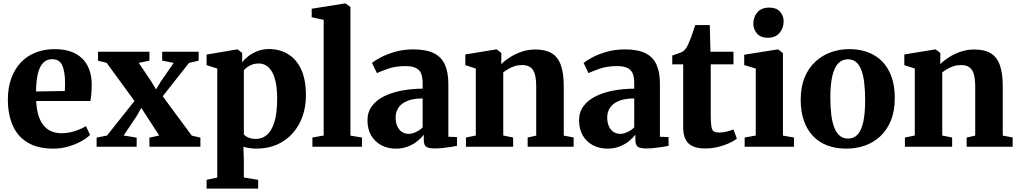

<svg xmlns="http://www.w3.org/2000/svg" viewBox="-20 -839 5823 1098"><path d="M286 11Q194.5 11 136.8 -24.5Q79 -60 52 -123.2Q25 -186.5 25 -269.5Q25 -337.5 44.5 -391Q64 -444.5 99.2 -481.8Q134.5 -519 183.5 -538.5Q232.5 -558 292 -558Q394 -558 448.2 -506.2Q502.5 -454.5 504.5 -360.5Q504.5 -327 502.5 -302.8Q500.5 -278.5 496.5 -261.5H187Q189 -216 199.2 -181.5Q209.5 -147 227.8 -123.8Q246 -100.5 272.2 -88.8Q298.5 -77 333 -77Q370.5 -77 410 -90Q449.5 -103 471.5 -118L495 -67.5Q479.5 -51 447.5 -32.8Q415.5 -14.5 373.5 -1.8Q331.5 11 286 11ZM186 -316 350.5 -318.5Q351 -330.5 351.5 -342Q352 -353.5 352 -365.5Q352 -428.5 336.2 -464.5Q320.5 -500.5 278.5 -500.5Q259 -500.5 242.8 -491.8Q226.5 -483 213.8 -462.2Q201 -441.5 194 -406Q187 -370.5 186 -316Z M592 -64 749 -261.5 590 -479.5 540.5 -492V-543H834.5V-492L773.5 -479.5L845.5 -372.5L872.5 -327.5L898.5 -371L973.5 -479.5L907.5 -492V-543H1116V-492L1061 -479.5L910.5 -288.5L1076.5 -63.5L1126 -52V0H834.5V-52L890.5 -64L818.5 -175L788 -222L763 -177.5L687 -64L761.5 -52V0H532.5V-52Z M1161.5 239.5V189.5L1222.5 176V-447L1161.5 -466.5V-527L1333 -556H1339.5L1365 -536L1364.5 -482Q1376.5 -499 1399 -516.8Q1421.5 -534.5 1452 -546.5Q1482.5 -558.5 1518 -558.5Q1578.5 -558.5 1626.2 -530.2Q1674 -502 1701.8 -443.2Q1729.5 -384.5 1729.5 -292.5Q1729.5 -229 1710.2 -174Q1691 -119 1654 -77.2Q1617 -35.5 1564.5 -12.2Q1512 11 1445 11Q1424.5 11 1403.8 7.5Q1383 4 1372 0L1374.5 78V176L1456.5 189.5V239.5ZM1444 -44.5Q1479 -44.5 1506.2 -67.5Q1533.5 -90.5 1549.2 -141.2Q1565 -192 1565 -274Q1565 -329 1557 -367.5Q1549 -406 1534.5 -430Q1520 -454 1501 -465Q1482 -476 1459.5 -476Q1439 -476 1422.2 -469.8Q1405.5 -463.5 1393.2 -454.5Q1381 -445.5 1374.5 -437V-71Q1382 -60 1401 -52.2Q1420 -44.5 1444 -44.5Z M1831 -64V-725.5L1762.5 -740.5V-789L1950.5 -819H1956.5L1984 -799V-63.5L2050 -52.5V0H1766.5V-52.5Z M2243.5 11Q2198.5 11 2161.8 -8Q2125 -27 2103.2 -63.5Q2081.5 -100 2081.5 -151.5Q2081.5 -198 2106.8 -232Q2132 -266 2175.8 -288Q2219.5 -310 2276.5 -320.8Q2333.5 -331.5 2397 -332V-363Q2397 -396.5 2388.5 -418Q2380 -439.5 2358.5 -450.2Q2337 -461 2297.5 -461Q2242.5 -461 2200.8 -446.5Q2159 -432 2135.5 -421L2107.5 -479Q2121 -491 2154.5 -509.2Q2188 -527.5 2236.5 -542Q2285 -556.5 2343.5 -556.5Q2416.5 -556.5 2460.5 -535Q2504.5 -513.5 2524.2 -469.8Q2544 -426 2544 -358.5V-57L2593.5 -55V-5Q2582 -2.5 2560.5 1Q2539 4.5 2513.8 7.2Q2488.5 10 2467 10Q2431 10 2417.2 0Q2403.5 -10 2403.5 -40.5V-69.5Q2392 -52.5 2369.5 -33.8Q2347 -15 2315.2 -2Q2283.5 11 2243.5 11ZM2317.5 -73.5Q2336 -73.5 2358.8 -84Q2381.5 -94.5 2397 -110.5V-276Q2342 -276 2307.8 -261.2Q2273.5 -246.5 2258 -222.2Q2242.5 -198 2242.5 -168.5Q2242.5 -138.5 2252 -117.2Q2261.5 -96 2278.2 -84.8Q2295 -73.5 2317.5 -73.5Z M2701 -64V-447L2641 -466.5V-527.5L2814.5 -556H2821.5L2847 -536V-498.5L2846 -472Q2866.5 -492.5 2896.8 -511.8Q2927 -531 2963.8 -543.5Q3000.5 -556 3041 -556Q3098.5 -556 3134.2 -535Q3170 -514 3187 -467.8Q3204 -421.5 3204 -345V-63.5L3260.5 -53V0H2997.5V-52.5L3046.5 -63.5V-342Q3046.5 -387 3038.8 -414.2Q3031 -441.5 3013.2 -454.2Q2995.5 -467 2965.5 -467Q2942.5 -467 2922.5 -460.5Q2902.5 -454 2886.2 -444.2Q2870 -434.5 2858 -425V-64L2914.5 -52.5V0H2644.5V-52.5Z M3453.5 11Q3408.5 11 3371.8 -8Q3335 -27 3313.2 -63.5Q3291.5 -100 3291.5 -151.5Q3291.5 -198 3316.8 -232Q3342 -266 3385.8 -288Q3429.5 -310 3486.5 -320.8Q3543.5 -331.5 3607 -332V-363Q3607 -396.5 3598.5 -418Q3590 -439.5 3568.5 -450.2Q3547 -461 3507.5 -461Q3452.5 -461 3410.8 -446.5Q3369 -432 3345.5 -421L3317.5 -479Q3331 -491 3364.5 -509.2Q3398 -527.5 3446.5 -542Q3495 -556.5 3553.5 -556.5Q3626.5 -556.5 3670.5 -535Q3714.5 -513.5 3734.2 -469.8Q3754 -426 3754 -358.5V-57L3803.5 -55V-5Q3792 -2.5 3770.5 1Q3749 4.5 3723.8 7.2Q3698.5 10 3677 10Q3641 10 3627.2 0Q3613.5 -10 3613.5 -40.5V-69.5Q3602 -52.5 3579.5 -33.8Q3557 -15 3525.2 -2Q3493.5 11 3453.5 11ZM3527.5 -73.5Q3546 -73.5 3568.8 -84Q3591.5 -94.5 3607 -110.5V-276Q3552 -276 3517.8 -261.2Q3483.5 -246.5 3468 -222.2Q3452.5 -198 3452.5 -168.5Q3452.5 -138.5 3462 -117.2Q3471.5 -96 3488.2 -84.8Q3505 -73.5 3527.5 -73.5Z M4011 10Q3947.5 10 3917.2 -19Q3887 -48 3887 -111.5V-471H3824.5V-521.5Q3836 -526 3848.2 -529.8Q3860.5 -533.5 3871 -537.5Q3881.5 -541.5 3888.5 -547Q3896 -553.5 3901.8 -561.2Q3907.5 -569 3912.2 -578.5Q3917 -588 3921.5 -599.5Q3927 -611.5 3933 -628Q3939 -644.5 3944.8 -662.5Q3950.5 -680.5 3955.5 -695.5H4039L4043 -543H4174.5V-471H4044.5V-185.5Q4044.5 -137.5 4048.2 -115.2Q4052 -93 4062.8 -87Q4073.5 -81 4093.5 -81Q4115 -81 4137.2 -86.8Q4159.5 -92.5 4174.5 -98.5L4194 -46Q4177 -32.5 4149 -19.8Q4121 -7 4085.8 1.5Q4050.5 10 4011 10Z M4238.5 0V-52.5L4302 -64V-447L4236 -467V-526L4424.5 -556H4430.5L4457.5 -535.5V-63.5L4520.5 -52.5V0ZM4369.5 -623Q4329.5 -623 4308.8 -647.8Q4288 -672.5 4288 -703Q4288 -741.5 4311.2 -768.5Q4334.5 -795.5 4379 -795.5H4380Q4420 -795.5 4440.8 -772Q4461.5 -748.5 4461.5 -717Q4461.5 -679.5 4438.2 -651.2Q4415 -623 4370.5 -623Z M4559 -268Q4559 -342 4581.5 -396.2Q4604 -450.5 4643 -486.5Q4682 -522.5 4731.5 -540.2Q4781 -558 4836 -558Q4918 -558 4976.5 -524.8Q5035 -491.5 5066 -429Q5097 -366.5 5097 -278.5Q5097 -203.5 5074.5 -149Q5052 -94.5 5013.2 -58.8Q4974.5 -23 4924.8 -6Q4875 11 4820 11Q4759 11 4710.5 -7.5Q4662 -26 4628.2 -62.2Q4594.5 -98.5 4576.8 -150.2Q4559 -202 4559 -268ZM4830 -46.5Q4863 -46.5 4884.5 -69.8Q4906 -93 4916.8 -141.5Q4927.5 -190 4927.5 -265.5Q4927.5 -320.5 4922.5 -364Q4917.5 -407.5 4906 -438Q4894.5 -468.5 4875.5 -484.2Q4856.5 -500 4828.5 -500Q4796 -500 4773.8 -476.8Q4751.5 -453.5 4740 -405.2Q4728.5 -357 4728.5 -280.5Q4728.5 -225.5 4734 -182Q4739.5 -138.5 4751.5 -108.5Q4763.5 -78.5 4782.8 -62.5Q4802 -46.5 4830 -46.5Z M5211.5 -64V-447L5151.5 -466.5V-527.5L5325 -556H5332L5357.5 -536V-498.5L5356.5 -472Q5377 -492.5 5407.2 -511.8Q5437.5 -531 5474.2 -543.5Q5511 -556 5551.5 -556Q5609 -556 5644.8 -535Q5680.5 -514 5697.5 -467.8Q5714.5 -421.5 5714.5 -345V-63.5L5771 -53V0H5508V-52.5L5557 -63.5V-342Q5557 -387 5549.2 -414.2Q5541.5 -441.5 5523.8 -454.2Q5506 -467 5476 -467Q5453 -467 5433 -460.5Q5413 -454 5396.8 -444.2Q5380.5 -434.5 5368.5 -425V-64L5425 -52.5V0H5155V-52.5Z"/></svg>

Font: Merriweather 48pt ExtraBold
Style: Regular
Weight: 800
Version: Version 2.100